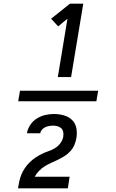

<svg xmlns="http://www.w3.org/2000/svg" viewBox="-20 -868 640 1056"><path d="M510 -311H80L90 -369H520ZM298 -444 351 -765 300 -723 261 -765 365 -848H438L371 -444ZM79 168V167Q82 149 86 130Q90 111 97.5 92.5Q105 74 116.5 57Q128 40 142.5 25.5Q157 11 174 -0.5Q191 -12 209 -21Q227 -30 246.5 -36.5Q266 -43 283 -53.5Q300 -64 312.5 -81Q325 -98 328 -117V-118Q330 -130 327.5 -142.5Q325 -155 317 -162.5Q309 -170 297 -173.5Q285 -177 272 -177Q262 -177 250.5 -175Q239 -173 229 -168.5Q219 -164 211 -155Q203 -146 201 -135H128Q132 -159 146.5 -181Q161 -203 183 -216.5Q205 -230 229 -235.5Q253 -241 277 -241Q305 -241 331.5 -233.5Q358 -226 376.5 -208Q395 -190 400 -163Q405 -136 400 -108Q397 -89 389 -70.5Q381 -52 367 -36.5Q353 -21 335.5 -10Q318 1 299.5 10Q281 19 263 27Q245 35 227.5 45.5Q210 56 195.5 71Q181 86 171 104H363L353 168Z"/></svg>

Font: Iosevka Md Ex Obl
Style: Regular
Weight: 500
Width: 7
Italic angle: -9°
Monospace: yes
Designer: Belleve Invis
Foundry: Belleve Invis
Version: Version 32.5.0; ttfautohint (v1.8.4)